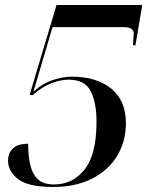

<svg xmlns="http://www.w3.org/2000/svg" viewBox="-20 -734 599 764"><path d="M191 10Q93 10 52.5 -21Q12 -52 12 -95Q12 -124 31 -143Q50 -162 92 -162Q92 -114 100.5 -77.5Q109 -41 131 -20.5Q153 0 195 0Q270 0 317 -60Q364 -120 364 -249Q364 -327 340.5 -372Q317 -417 253 -417Q222 -417 185 -403Q148 -389 109 -355L98 -357L205 -714H546L519 -554H509Q510 -567 511 -581.5Q512 -596 512 -602Q512 -612 503 -619Q494 -626 469 -626H189L113 -369Q149 -402 190 -415.5Q231 -429 266 -429Q364 -429 422.5 -381.5Q481 -334 481 -244Q481 -172 446.5 -114.5Q412 -57 347 -23.5Q282 10 191 10Z"/></svg>

Font: Noto Serif Display Medium
Style: Italic
Weight: 500
Italic angle: -12°
Designer: Monotype Design Team
Foundry: Monotype Imaging Inc.
Version: Version 2.009